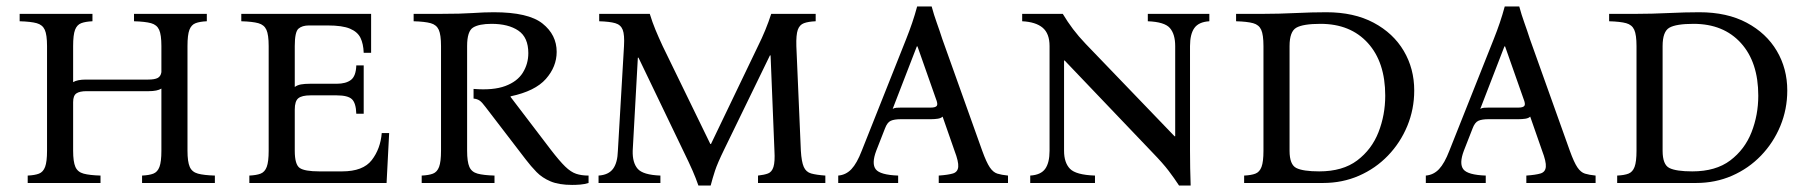

<svg xmlns="http://www.w3.org/2000/svg" viewBox="-20 -568 5622 596"><path d="M562 -100Q562 -66 569 -50Q576 -34 594.5 -29Q613 -24 647 -23V0H421V-23Q443 -24 456 -29Q469 -34 475 -50Q481 -66 481 -100V-293Q468 -285 442 -285H249Q227 -285 217 -278Q207 -271 207 -251V-100Q207 -66 214 -50Q221 -34 239.5 -29Q258 -24 292 -23V0H66V-23Q88 -24 101 -29Q114 -34 120 -50Q126 -66 126 -100V-425Q126 -460 119 -475.5Q112 -491 94 -496Q76 -501 41 -502V-525H267V-502Q245 -501 232 -496Q219 -491 213 -475.5Q207 -460 207 -425V-313Q220 -321 247 -321H440Q460 -321 469.5 -326Q479 -331 481 -344V-425Q481 -460 474 -475.5Q467 -491 449 -496Q431 -501 396 -502V-525H622V-502Q600 -501 587 -496Q574 -491 568 -475.5Q562 -460 562 -425Z M754 0V-23Q776 -24 789 -29Q802 -34 808 -50Q814 -66 814 -100V-425Q814 -460 807 -475.5Q800 -491 782 -496Q764 -501 729 -502V-525H1132V-404H1109Q1108 -432 1099 -450.5Q1090 -469 1066.5 -479Q1043 -489 997 -489H939Q918 -489 906.5 -479Q895 -469 895 -425V-298Q903 -304 914.5 -306Q926 -308 942 -308H1025Q1054 -308 1069.5 -320Q1085 -332 1086 -365H1109V-215H1086Q1085 -248 1072.5 -260Q1060 -272 1025 -272H944Q917 -272 906 -263Q895 -254 895 -228V-100Q895 -57 910.5 -46.5Q926 -36 971 -36H1042Q1107 -36 1134 -71Q1161 -106 1165 -155H1188L1180 0Z M1756 6Q1715 6 1689 -5Q1663 -16 1645.5 -34Q1628 -52 1612 -73L1487 -236Q1476 -251 1468.5 -256Q1461 -261 1450 -262V-292Q1511 -287 1548.5 -301Q1586 -315 1603 -342.5Q1620 -370 1620 -403Q1620 -452 1589 -473Q1558 -494 1506 -494Q1467 -494 1448.5 -482.5Q1430 -471 1430 -425V-100Q1430 -66 1437 -50Q1444 -34 1462.5 -29Q1481 -24 1515 -23V0H1289V-23Q1311 -24 1324 -29Q1337 -34 1343 -50Q1349 -66 1349 -100V-425Q1349 -460 1342 -475.5Q1335 -491 1317 -496Q1299 -501 1264 -502V-525H1349Q1411 -525 1447 -527.5Q1483 -530 1513 -530Q1620 -530 1664 -495Q1708 -460 1708 -407Q1708 -361 1674.5 -323Q1641 -285 1565 -269V-267L1690 -103Q1717 -68 1734.5 -51Q1752 -34 1768.5 -28.5Q1785 -23 1807 -23V0Q1794 4 1781 5Q1768 6 1756 6Z M2148 8Q2140 -15 2130 -38Q2120 -61 2099 -104L1962 -389H1960L1944 -100Q1943 -63 1959.5 -44Q1976 -25 2030 -23V0H1838V-23Q1869 -25 1883 -44Q1897 -63 1898 -100L1917 -425Q1919 -460 1913 -475.5Q1907 -491 1890 -496Q1873 -501 1840 -502V-525H1997Q2005 -499 2014.5 -476Q2024 -453 2037 -425L2185 -121H2187L2333 -425Q2345 -449 2355.5 -474.5Q2366 -500 2374 -525H2512V-502Q2489 -501 2475.5 -496Q2462 -491 2456.5 -475.5Q2451 -460 2452 -425L2466 -100Q2468 -66 2475 -50Q2482 -34 2498 -29.5Q2514 -25 2542 -23V0H2333V-23Q2352 -25 2364 -29.5Q2376 -34 2381 -50Q2386 -66 2384 -100L2372 -396H2370L2228 -104Q2207 -61 2199.5 -38Q2192 -15 2186 8Z M3029 -100Q3042 -64 3052.5 -48.5Q3063 -33 3076 -29Q3089 -25 3109 -23V0H2894V-23Q2923 -25 2938 -29.5Q2953 -34 2954.5 -50Q2956 -66 2943 -100L2906 -206Q2901 -201 2891 -199.5Q2881 -198 2870 -198H2777Q2756 -198 2745 -193Q2734 -188 2727 -169L2700 -100Q2685 -60 2698.5 -42.5Q2712 -25 2768 -23V0H2582V-23Q2606 -25 2623 -43Q2640 -61 2655 -100L2793 -447Q2803 -472 2811.5 -497Q2820 -522 2827 -548H2872Q2879 -522 2888 -497Q2897 -472 2905 -447ZM2869 -234Q2884 -234 2888 -239.5Q2892 -245 2885 -262L2828 -424H2826L2751 -230Q2756 -233 2762.5 -233.5Q2769 -234 2777 -234Z M3640 8Q3625 -15 3607.5 -38Q3590 -61 3558 -94L3285 -380H3283V-100Q3283 -63 3301.5 -44Q3320 -25 3379 -23V0H3178V-23Q3211 -25 3224.5 -44Q3238 -63 3238 -100V-425Q3238 -464 3216.5 -482Q3195 -500 3153 -502V-525H3279Q3294 -500 3311 -477.5Q3328 -455 3350 -432L3626 -145H3628V-425Q3628 -462 3611.5 -481Q3595 -500 3543 -502V-525H3734V-502Q3701 -500 3687.5 -481Q3674 -462 3674 -425V-100Q3674 -72 3674.5 -46.5Q3675 -21 3676 8Z M3842 0V-23Q3864 -24 3877 -29Q3890 -34 3896 -50Q3902 -66 3902 -100V-425Q3902 -460 3895 -475.5Q3888 -491 3870 -496Q3852 -501 3817 -502V-525H3902Q3949 -525 4001 -527.5Q4053 -530 4097 -530Q4183 -530 4244 -497.5Q4305 -465 4337.5 -410Q4370 -355 4370 -287Q4370 -229 4348.5 -177Q4327 -125 4288.5 -85Q4250 -45 4198.5 -22.5Q4147 0 4087 0ZM4075 -36Q4148 -36 4193 -70Q4238 -104 4259 -157.5Q4280 -211 4280 -271Q4280 -375 4226 -434.5Q4172 -494 4079 -494Q4025 -494 4004 -482Q3983 -470 3983 -425V-100Q3983 -57 4004 -46.5Q4025 -36 4075 -36Z M4853 -100Q4866 -64 4876.5 -48.5Q4887 -33 4900 -29Q4913 -25 4933 -23V0H4718V-23Q4747 -25 4762 -29.5Q4777 -34 4778.5 -50Q4780 -66 4767 -100L4730 -206Q4725 -201 4715 -199.5Q4705 -198 4694 -198H4601Q4580 -198 4569 -193Q4558 -188 4551 -169L4524 -100Q4509 -60 4522.5 -42.5Q4536 -25 4592 -23V0H4406V-23Q4430 -25 4447 -43Q4464 -61 4479 -100L4617 -447Q4627 -472 4635.5 -497Q4644 -522 4651 -548H4696Q4703 -522 4712 -497Q4721 -472 4729 -447ZM4693 -234Q4708 -234 4712 -239.5Q4716 -245 4709 -262L4652 -424H4650L4575 -230Q4580 -233 4586.5 -233.5Q4593 -234 4601 -234Z M5000 0V-23Q5022 -24 5035 -29Q5048 -34 5054 -50Q5060 -66 5060 -100V-425Q5060 -460 5053 -475.5Q5046 -491 5028 -496Q5010 -501 4975 -502V-525H5060Q5107 -525 5159 -527.5Q5211 -530 5255 -530Q5341 -530 5402 -497.5Q5463 -465 5495.5 -410Q5528 -355 5528 -287Q5528 -229 5506.5 -177Q5485 -125 5446.5 -85Q5408 -45 5356.5 -22.5Q5305 0 5245 0ZM5233 -36Q5306 -36 5351 -70Q5396 -104 5417 -157.5Q5438 -211 5438 -271Q5438 -375 5384 -434.5Q5330 -494 5237 -494Q5183 -494 5162 -482Q5141 -470 5141 -425V-100Q5141 -57 5162 -46.5Q5183 -36 5233 -36Z"/></svg>

Font: Bona Nova SC
Style: Regular
Weight: 400
Designer: Mateusz Machalski
Foundry: Capitalics
Version: Version 4.001; ttfautohint (v1.8.4.7-5d5b)